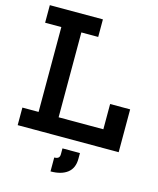

<svg xmlns="http://www.w3.org/2000/svg" viewBox="-139 -851 960 1167"><g transform="rotate(15 341.0 -267.5)"><path d="M27 -644.5V-755H361V-644.5H255V-110.5H584V0H27V-110.5H129V-644.5ZM662.5 -269.5V0H536.5V-269.5ZM326.5 66H436.5V102Q436.5 161 398.5 190.5Q360.5 220 292.5 220V132.5Q310 132.5 318.2 125.5Q326.5 118.5 326.5 102Z"/></g></svg>

Font: Hepta Slab SemiBold
Style: Regular
Weight: 600
Designer: Michael LaGattuta
Foundry: Michael LaGattuta
Version: Version 1.102